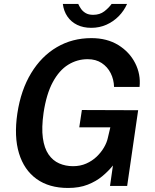

<svg xmlns="http://www.w3.org/2000/svg" viewBox="-20 -922 768 952"><path d="M317.5 10Q223.5 10 161.5 -34.5Q99.5 -79 74.2 -161.8Q49 -244.5 66 -359.5Q83.5 -475.5 134.5 -559.5Q185.5 -643.5 262 -688.2Q338.5 -733 433 -733Q510.5 -733 566.2 -698.8Q622 -664.5 650.2 -609Q678.5 -553.5 672 -491H545.5Q544.5 -528 528.8 -559.2Q513 -590.5 484.2 -609.5Q455.5 -628.5 414.5 -628.5Q362.5 -628.5 318 -601Q273.5 -573.5 241.8 -514.8Q210 -456 196 -362.5Q185.5 -288.5 192.5 -237.8Q199.5 -187 220.8 -156.2Q242 -125.5 273.5 -111.8Q305 -98 342 -98Q378 -98 407.5 -111Q437 -124 459 -145Q481 -166 495.2 -190.2Q509.5 -214.5 514.5 -237.5L527 -290.5H373L386 -376.5L665 -375.5L610.5 0H525.5L540 -101.5Q518 -74 487.5 -48.5Q457 -23 415.2 -6.5Q373.5 10 317.5 10ZM432.5 -784Q393 -784 363 -798.5Q333 -813 314.5 -839.8Q296 -866.5 291.5 -902.5H368Q373.5 -890 382 -877.8Q390.5 -865.5 405 -857Q419.5 -848.5 442 -848.5Q474.5 -848.5 496.8 -865.5Q519 -882.5 533.5 -902.5H610Q595 -868.5 568.8 -841.8Q542.5 -815 507.8 -799.5Q473 -784 432.5 -784Z"/></svg>

Font: Public Sans Thin SemiBold
Style: Italic
Weight: 600
Italic angle: -8°
Version: Version 2.001